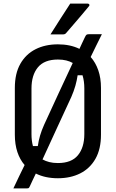

<svg xmlns="http://www.w3.org/2000/svg" viewBox="-20 -965 640 1061"><path d="M368 -945H465Q471 -945 473.5 -940Q476 -935 471 -930Q447 -901 430.5 -881.5Q414 -862 395.5 -840.5Q377 -819 346 -783Q340 -775 329 -775H259Q288 -821 313 -860Q338 -899 368 -945ZM300 -720Q368 -720 419 -695Q427 -713 434.5 -728.5Q442 -744 448 -757Q454 -770 458 -773Q462 -776 472 -776H543Q527 -744 511.5 -712.5Q496 -681 481 -650Q508 -620 523 -577Q538 -534 538 -479V-221Q538 -141 507.5 -87.5Q477 -34 423.5 -7Q370 20 300 20Q230 20 178 -6Q169 12 161.5 28.5Q154 45 145 64Q141 73 138 74.5Q135 76 128 76H54Q69 44 86 8.5Q103 -27 116 -53Q90 -83 76 -125Q62 -167 62 -221V-479Q62 -559 92.5 -612.5Q123 -666 176.5 -693Q230 -720 300 -720ZM154 -224Q154 -187 162 -158H189Q193 -187 201.5 -216Q210 -245 224 -276Q263 -362 305.5 -453Q348 -544 382 -617Q366 -626 346 -631Q326 -636 300 -636Q225 -636 189.5 -593Q154 -550 154 -476ZM374 -429Q334 -344 294.5 -257Q255 -170 215 -84Q231 -75 252 -69.5Q273 -64 300 -64Q375 -64 410.5 -107Q446 -150 446 -224V-476Q446 -517 436 -549H409Q405 -521 396.5 -491Q388 -461 374 -429Z"/></svg>

Font: Recursive Mn Lnr St
Style: Regular
Weight: 400
Monospace: yes
Version: Version 1.079;hotconv 1.0.112;makeotfexe 2.5.65598; ttfautoh